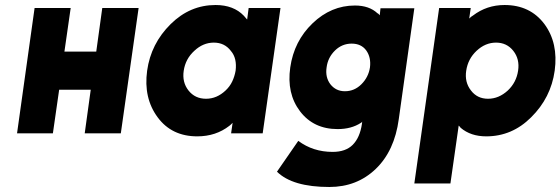

<svg xmlns="http://www.w3.org/2000/svg" viewBox="-20 -532 2236 766"><path d="M48 0H191L216 -174H342L318 0H462L533 -500H388L364 -326H237L262 -500H118Z M972 -500 966 -454Q963 -458 959.5 -461.5Q956 -465 953 -469Q912 -512 840 -512Q738 -512 661 -436Q582 -358 567 -250Q552 -141 609 -64Q665 12 767 12Q841 12 895 -30Q899 -33 902 -36Q905 -39 908 -42L902 0H1028L1099 -500ZM833 -362Q876 -362 901 -329Q914 -314 918.5 -294Q923 -274 920 -250Q916 -227 906.5 -207Q897 -187 880 -171Q845 -138 802 -138Q758 -138 732 -171Q706 -204 713 -250Q720 -297 755 -329Q790 -362 833 -362Z M1383 -358Q1421 -358 1441 -331Q1461 -303 1456 -263Q1450 -224 1422 -196Q1394 -168 1356 -168Q1320 -168 1298 -196Q1277 -224 1283 -263Q1288 -303 1317 -331Q1345 -358 1383 -358ZM1396 -510Q1301 -510 1227 -439Q1153 -368 1138 -263Q1123 -159 1177 -88Q1231 -17 1327 -17Q1382 -17 1420 -42Q1422 -43 1423 -44Q1424 -45 1425 -47L1424 -38Q1416 17 1387 46Q1359 74 1307 74Q1229 74 1170 30L1085 153Q1147 214 1294 214Q1404 214 1479 142Q1554 70 1571 -57L1633 -499H1498L1495 -471Q1493 -473 1491 -475.5Q1489 -478 1486 -479Q1453 -510 1396 -510Z M1858 -500 1852 -458Q1856 -462 1859.5 -465Q1863 -468 1867 -470Q1922 -512 1993 -512Q2095 -512 2152 -436Q2208 -360 2193 -250Q2178 -142 2099 -64Q2023 12 1920 12Q1858 12 1818 -22Q1816 -25 1814 -27Q1812 -29 1810 -31L1777 200H1633L1732 -500ZM1927 -138Q1970 -138 2006 -171Q2040 -203 2047 -250Q2054 -296 2028 -329Q2002 -362 1959 -362Q1916 -362 1881 -329Q1847 -297 1840 -250Q1833 -204 1859 -171Q1884 -138 1927 -138Z"/></svg>

Font: Unageo
Style: ExtraBold-Italic
Weight: 800
Designer: Richard Sepsi
Foundry: Richard Sepsi
Version: Version 2.000